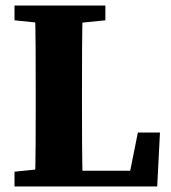

<svg xmlns="http://www.w3.org/2000/svg" viewBox="-20 -677 620 697"><path d="M32.7 0H193.7V-68.7H177.9L32.7 -53.7V0ZM106.7 0H280.6C277.6 -102.4 277.6 -206.4 277.6 -294.3V-347C277.6 -451.5 277.6 -555.5 280.6 -657H106.7C109.7 -554.6 109.7 -450.6 109.7 -347V-289.1C109.7 -205.6 109.7 -101.6 106.7 0ZM193.7 0H550.7L560.7 -195.9H480.5L446.9 -28.2L482.9 -57.2H193.7V0ZM32.7 -603.3 177.9 -588.3H214.5L362.5 -603.3V-657H32.7V-603.3Z"/></svg>

Font: Source Serif Variable
Style: Regular
Weight: 389
Designer: Frank Grießhammer
Foundry: Adobe Systems Incorporated
Version: Version 3.001;hotconv 1.0.111;makeotfexe 2.5.65597